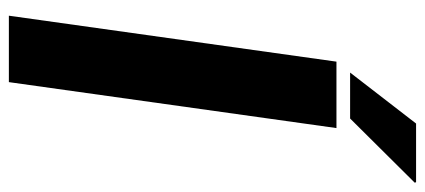

<svg xmlns="http://www.w3.org/2000/svg" viewBox="-276 -658 935 422"><g transform="rotate(90 191.0 -447.5)"><path d="M262 -720 161 0H15L116 -720ZM381 -895 382 -892 241 -750H140L252 -895Z"/></g></svg>

Font: Chivo
Style: Bold Italic
Weight: 700
Italic angle: -8.05°
Designer: Hector Gatti
Foundry: Omnibus-Type
Version: Version 1.007